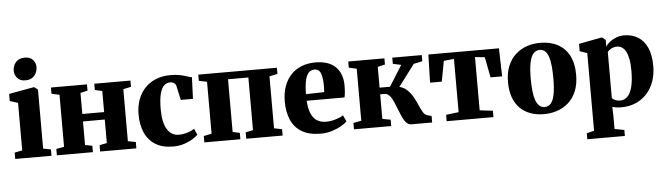

<svg xmlns="http://www.w3.org/2000/svg" viewBox="-57 -1036 5262 1518"><g transform="rotate(-5 2574.0 -277.0)"><path d="M29.5 0V-50.5L90.5 -62.5V-439.5L26.5 -460V-516.5L222 -552H229L256.5 -530.5V-62L317.5 -50.5V0ZM163.5 -612Q122 -612 100.2 -637.8Q78.5 -663.5 78.5 -695Q78.5 -735 103 -763.2Q127.5 -791.5 174.5 -791.5H175.5Q217 -791.5 238.8 -766.8Q260.5 -742 260.5 -710Q260.5 -670.5 236 -641.2Q211.5 -612 164.5 -612Z M360 0V-50.5L422.5 -62V-475L360 -488.5V-538H646V-488.5L589 -475V-308H762V-475L704 -488.5V-538H991V-488.5L929 -475V-62L991 -50.5V0H703.5V-50.5L762 -62V-249L589 -248.5V-62L646 -50.5V0Z M1283.5 11Q1196.5 11 1140.8 -24.5Q1085 -60 1058.2 -122.2Q1031.5 -184.5 1031.5 -264Q1031.5 -330.5 1051.2 -383.8Q1071 -437 1107.8 -475Q1144.5 -513 1195.5 -533.2Q1246.5 -553.5 1308.5 -553.5Q1355 -553.5 1386.5 -546.5Q1418 -539.5 1439.8 -531.8Q1461.5 -524 1477.5 -522L1471 -351H1374L1349.5 -464Q1347 -475.5 1339.2 -482.8Q1331.5 -490 1321.5 -493.2Q1311.5 -496.5 1302 -496.5Q1274.5 -496.5 1253.8 -477.5Q1233 -458.5 1221.5 -414.2Q1210 -370 1209.5 -293.5Q1209.5 -238 1218.2 -197.2Q1227 -156.5 1243.8 -130.2Q1260.5 -104 1283.5 -91Q1306.5 -78 1334.5 -78Q1359.5 -78 1382.2 -83Q1405 -88 1424.8 -96.2Q1444.5 -104.5 1459 -114.5L1480.5 -65.5Q1468 -51.5 1439.2 -33.5Q1410.5 -15.5 1370.5 -2.2Q1330.5 11 1283.5 11Z M1530.5 0V-50.5L1593.5 -63.5V-475.5L1529.5 -489V-538H2153.5V-489L2089 -475.5V-63L2152 -50.5V0H1863V-50.5L1922 -63V-481H1760.5V-63L1816.5 -50.5V0Z M2454.5 11.5Q2361.5 11.5 2303.5 -23.5Q2245.5 -58.5 2218.8 -121.2Q2192 -184 2192 -266Q2192 -334 2211.2 -387.2Q2230.5 -440.5 2265.8 -477.8Q2301 -515 2350.2 -534.2Q2399.5 -553.5 2460 -553.5Q2563 -553.5 2617.5 -502Q2672 -450.5 2674 -357Q2674 -323 2671.8 -298.5Q2669.5 -274 2665.5 -257.5H2365Q2367.5 -211.5 2377.8 -177.8Q2388 -144 2405.5 -122Q2423 -100 2448.2 -89.5Q2473.5 -79 2506.5 -79Q2542 -79 2580.5 -91Q2619 -103 2641 -117.5L2664 -68Q2649.5 -52 2617.5 -33.5Q2585.5 -15 2543 -1.8Q2500.5 11.5 2454.5 11.5ZM2364 -310 2509.5 -313.5Q2510 -326 2510.5 -338Q2511 -350 2511 -363Q2511 -427 2497.5 -462.5Q2484 -498 2446.5 -498Q2429.5 -498 2414.8 -489.2Q2400 -480.5 2388.5 -459.8Q2377 -439 2370.8 -402.5Q2364.5 -366 2364 -310Z M2718 0V-50.5L2781.5 -62.5V-475.5L2719.5 -489V-538H3006.5V-489L2948.5 -475.5V-310.5H3031.5L3134.5 -475L3069 -489V-538H3303V-489L3234 -474.5L3105 -303Q3142.5 -293.5 3168.2 -267.8Q3194 -242 3212 -209.5Q3230 -177 3243.8 -145Q3257.5 -113 3271 -90Q3284.5 -67 3302 -61.5L3338.5 -51.5V0H3173.5Q3150.5 0 3133.2 -18.8Q3116 -37.5 3102.8 -66.8Q3089.5 -96 3077.2 -129Q3065 -162 3052 -191.2Q3039 -220.5 3022.2 -239Q3005.5 -257.5 2983 -257.5H2948.5V-62.5L3013.5 -50.5V0Z M3453.5 0V-50.5L3554 -63V-485.5L3473 -477.5L3442.5 -315H3349.5L3355.5 -538H3915.5L3921.5 -315H3829.5L3798 -477.5L3721 -485.5V-63L3825 -50.5V0Z M3963.5 -264.5Q3963.5 -339 3986 -393.2Q4008.5 -447.5 4047.8 -483Q4087 -518.5 4137.2 -535.8Q4187.5 -553 4243 -553Q4324 -553 4383 -521.2Q4442 -489.5 4473.8 -428Q4505.5 -366.5 4505.5 -277Q4505.5 -201.5 4482.8 -147Q4460 -92.5 4421 -57.5Q4382 -22.5 4331.5 -5.5Q4281 11.5 4225.5 11.5Q4165.5 11.5 4117.2 -6.5Q4069 -24.5 4034.5 -59.5Q4000 -94.5 3981.8 -146Q3963.5 -197.5 3963.5 -264.5ZM4236.5 -44.5Q4266.5 -44.5 4285.8 -67.2Q4305 -90 4314.2 -138.5Q4323.5 -187 4323.5 -263Q4323.5 -318.5 4319.2 -362.2Q4315 -406 4304.8 -436Q4294.5 -466 4277.5 -481.8Q4260.5 -497.5 4235 -497.5Q4205 -497.5 4185 -474.8Q4165 -452 4155 -403.8Q4145 -355.5 4145 -278.5Q4145 -222.5 4149.8 -179Q4154.5 -135.5 4165.2 -105.5Q4176 -75.5 4193.5 -60Q4211 -44.5 4236.5 -44.5Z M4549 239V191.5L4608 177V-439.5L4549.5 -459.5V-518L4727.5 -552H4735.5L4762.5 -530.5L4761.5 -478Q4772.5 -495 4794 -512.5Q4815.5 -530 4845.5 -542Q4875.5 -554 4910 -554Q4971.5 -554 5018.5 -525.8Q5065.5 -497.5 5092.2 -439.5Q5119 -381.5 5119 -291.5Q5119 -227 5099.8 -171.8Q5080.5 -116.5 5043.8 -75.5Q5007 -34.5 4955.2 -11.8Q4903.5 11 4838 11Q4818 11 4798 7.8Q4778 4.5 4768 1L4770.5 75.5V177L4847 191.5V239ZM4835 -43Q4867 -43 4891.5 -66Q4916 -89 4929.8 -139.2Q4943.5 -189.5 4943.5 -271.5Q4943.5 -326 4936 -364Q4928.5 -402 4915.2 -425.5Q4902 -449 4884.2 -459.5Q4866.5 -470 4846 -470Q4827 -470 4812 -464.2Q4797 -458.5 4786.5 -450Q4776 -441.5 4770.5 -434V-69.5Q4778 -58 4796 -50.5Q4814 -43 4835 -43Z"/></g></svg>

Font: Merriweather 60pt Black
Style: Regular
Weight: 900
Version: Version 2.100